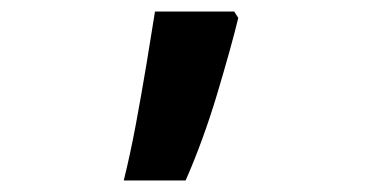

<svg xmlns="http://www.w3.org/2000/svg" viewBox="-20 -156 640 332"><path d="M194 156Q205 112 215 58.5Q225 5 233.5 -46.5Q242 -98 248 -136H385L392 -125Q386 -100 376.5 -66Q367 -32 355.5 6.5Q344 45 330 83.5Q316 122 301 156Z"/></svg>

Font: Noto Sans Mono
Style: Bold
Weight: 700
Designer: Monotype Design Team
Foundry: Monotype Imaging Inc.
Version: Version 2.014